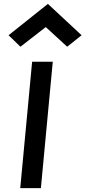

<svg xmlns="http://www.w3.org/2000/svg" viewBox="-20 -966 439 986"><path d="M84 0 145 -649H251L190 0ZM85 -726 24 -785 226 -946 399 -785 325 -726 215 -827Z"/></svg>

Font: Karla
Style: Bold Italic
Weight: 700
Italic angle: -8°
Designer: Jonathan Pinhorn
Version: Version 2.004;gftools[0.9.33]